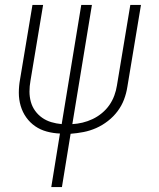

<svg xmlns="http://www.w3.org/2000/svg" viewBox="-20 -540 640 775"><path d="M187 215 222 -1Q195 -2 169 -9Q143 -16 122 -30.5Q101 -45 86 -66Q71 -87 63.5 -112.5Q56 -138 56 -165.5Q56 -193 61 -220L111 -520H154L103 -214Q99 -192 99 -170.5Q99 -149 104.5 -129Q110 -109 122 -92.5Q134 -76 150.5 -64.5Q167 -53 187 -47Q207 -41 229 -39L308 -520H351L272 -39Q292 -40 313 -45Q334 -50 354 -59.5Q374 -69 391.5 -83.5Q409 -98 421.5 -116Q434 -134 441.5 -154.5Q449 -175 452 -195L506 -520H549L494 -189Q490 -163 480.5 -138Q471 -113 454.5 -91Q438 -69 415.5 -51.5Q393 -34 368 -23Q343 -12 317 -7Q291 -2 265 0L230 215Z"/></svg>

Font: Iosevka SS04 XLt Ex Obl
Style: Regular
Weight: 200
Width: 7
Italic angle: -9°
Monospace: yes
Designer: Belleve Invis
Foundry: Belleve Invis
Version: Version 19.0.0; ttfautohint (v1.8.4)